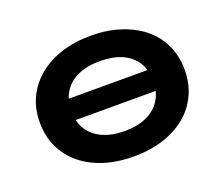

<svg xmlns="http://www.w3.org/2000/svg" viewBox="-119 -897 1272 1088"><g transform="rotate(-20 517.5 -352.5)"><path d="M191 -296V-423H848V-296ZM518 11Q419 11 339 -14.5Q259 -40 201 -87.5Q143 -135 111.5 -202Q80 -269 80 -352Q80 -435 112 -501.5Q144 -568 202 -616Q260 -664 340.5 -690Q421 -716 518 -716Q616 -716 696 -690Q776 -664 833.5 -617Q891 -570 922.5 -503Q954 -436 954 -354Q954 -271 922.5 -203.5Q891 -136 833.5 -88.5Q776 -41 696 -15Q616 11 518 11ZM518 -142Q594 -142 649 -167Q704 -192 734.5 -239.5Q765 -287 765 -353Q765 -420 735.5 -467Q706 -514 650.5 -538.5Q595 -563 518 -563Q441 -563 385.5 -538Q330 -513 300 -465.5Q270 -418 270 -352Q270 -285 300 -238.5Q330 -192 385.5 -167Q441 -142 518 -142Z"/></g></svg>

Font: Nunito Sans 7pt Expanded ExtraBold
Style: Regular
Weight: 800
Width: 7
Designer: Vernon Adams
Foundry: Vernon Adams
Version: Version 3.101;gftools[0.9.27]